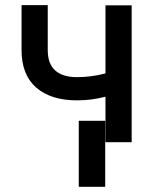

<svg xmlns="http://www.w3.org/2000/svg" viewBox="-20 -551 593 744"><path d="M490.2 0H388.7V-176.3Q335 -162.1 278.3 -162.1Q177.7 -162.1 120.6 -211.4Q63.5 -260.7 63.5 -357.4V-531.2H165V-357.4Q165 -303.2 194.3 -277.6Q223.6 -252 278.3 -252Q334 -252 388.7 -266.6V-530.3H490.2ZM387.7 172.9H285.2V-83H387.7Z"/></svg>

Font: Pretendard Medium
Style: Regular
Weight: 500
Designer: Base glyphs from Inter by Rasmus Andersson; Hangeul glyphs from Noto Sans CJK(Source Han Sans) by Jang Soo-young and Kan
Foundry: Kil Hyung-jin
Version: Version 1.309